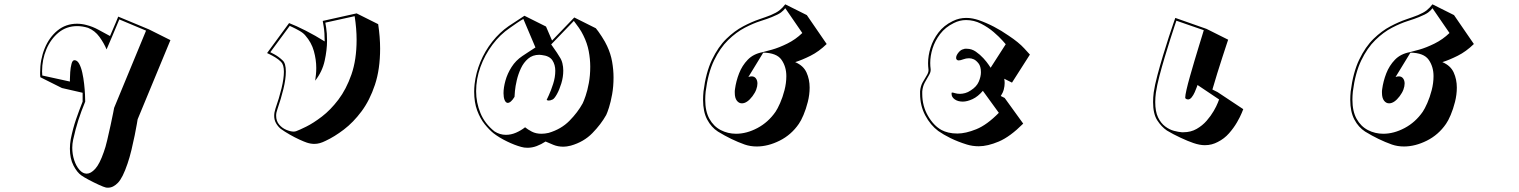

<svg xmlns="http://www.w3.org/2000/svg" viewBox="-20 -620 7040 890"><path d="M618 -67Q618 -67 614.5 -46Q611 -25 604.5 7Q598 39 589.5 74.5Q581 110 571 139Q549 204 527 227Q505 250 481 250Q479 250 476 250Q473 250 470 249Q461 247 438 236.5Q415 226 391.5 213.5Q368 201 357 193Q337 179 320.5 147Q304 115 304 69Q304 58 305 47.5Q306 37 308 25Q318 -25 332.5 -67Q347 -109 363 -149V-190L267 -212L167 -262Q166 -267 166 -273Q166 -279 166 -284Q166 -344 187 -395.5Q208 -447 246.5 -478.5Q285 -510 337 -510Q359 -510 381 -504Q409 -497 435.5 -482.5Q462 -468 490 -453Q506 -489 517 -516Q528 -543 528 -543L670 -484L770 -434ZM533 -530Q533 -530 524 -508.5Q515 -487 501.5 -455Q488 -423 474 -391Q462 -420 441 -449Q420 -478 388 -491Q375 -495 362.5 -497Q350 -499 338 -499Q288 -499 251.5 -469Q215 -439 195 -391.5Q175 -344 175 -289Q175 -285 175.5 -280Q176 -275 176 -270L304 -242V-252Q304 -265 305.5 -286Q307 -307 311.5 -324Q316 -341 325 -341Q338 -341 347 -324.5Q356 -308 361.5 -283Q367 -258 370 -231Q373 -204 374 -182Q375 -160 375 -149Q356 -103 343 -62.5Q330 -22 319 28Q317 37 316 46.5Q315 56 315 65Q315 95 324 122.5Q333 150 348.5 167.5Q364 185 382 185Q401 185 421.5 162.5Q442 140 461 85Q469 64 477 29.5Q485 -5 492.5 -39Q500 -73 504.5 -96.5Q509 -120 509 -120L657 -478Z M1733 -508Q1742 -448 1742 -395Q1742 -299 1718 -227Q1694 -155 1656 -104Q1618 -53 1574 -19.5Q1530 14 1489 33Q1475 40 1462.5 43.5Q1450 47 1437 47Q1420 47 1402 41Q1390 37 1368 27Q1346 17 1322.5 3.5Q1299 -10 1281 -23Q1268 -34 1259.5 -49Q1251 -64 1251 -83Q1251 -99 1257 -117Q1274 -165 1285 -210.5Q1296 -256 1296 -287Q1296 -320 1283 -333Q1271 -345 1256 -354Q1241 -363 1229.5 -368.5Q1218 -374 1218 -374L1320 -513Q1352 -501 1397 -478Q1442 -455 1485 -428Q1485 -469 1480.5 -496Q1476 -523 1476 -523L1633 -558ZM1488 -515Q1488 -515 1492 -491Q1496 -467 1496 -431Q1496 -389 1485 -338.5Q1474 -288 1441 -246Q1443 -260 1444.5 -274.5Q1446 -289 1446 -305Q1446 -343 1435 -383Q1424 -423 1395 -456Q1386 -467 1368.5 -477Q1351 -487 1337 -493.5Q1323 -500 1323 -500L1233 -378Q1233 -378 1252 -368Q1271 -358 1290 -340Q1305 -327 1305 -288Q1305 -254 1294 -208.5Q1283 -163 1266 -114Q1260 -98 1260 -84Q1260 -59 1274 -42.5Q1288 -26 1307.5 -18Q1327 -10 1341 -10Q1347 -10 1353 -12Q1367 -17 1399.5 -33Q1432 -49 1472 -79.5Q1512 -110 1548.5 -158Q1585 -206 1609 -274.5Q1633 -343 1633 -436Q1633 -487 1624 -545Z M2742 -489Q2753 -476 2769.5 -450.5Q2786 -425 2794 -407Q2811 -371 2817.5 -333.5Q2824 -296 2824 -261Q2824 -219 2817.5 -183Q2811 -147 2803 -122Q2795 -97 2790 -87Q2766 -44 2726 -3Q2686 38 2626 55Q2606 60 2592 60Q2566 60 2545.5 51.5Q2525 43 2509 36Q2489 49 2468 57Q2447 65 2425 65Q2409 65 2396 61Q2366 53 2330 35.5Q2294 18 2268 -2Q2248 -18 2227 -44Q2206 -70 2192 -107.5Q2178 -145 2178 -195Q2178 -203 2178.5 -212Q2179 -221 2180 -230Q2186 -283 2207 -333.5Q2228 -384 2262 -427Q2296 -470 2338 -499L2411 -547L2511 -497L2539 -432L2642 -539ZM2535 -414Q2535 -414 2543.5 -402Q2552 -390 2561.5 -376Q2571 -362 2574 -356Q2583 -343 2587 -326.5Q2591 -310 2591 -293Q2591 -263 2582 -233.5Q2573 -204 2561.5 -183.5Q2550 -163 2542 -159Q2536 -156 2531.5 -155Q2527 -154 2524 -154Q2519 -154 2516.5 -155.5Q2514 -157 2514 -157Q2514 -157 2524 -178.5Q2534 -200 2544 -231Q2554 -262 2554 -292Q2554 -320 2540.5 -340.5Q2527 -361 2491 -365Q2488 -365 2485 -365.5Q2482 -366 2480 -366Q2449 -366 2428 -348Q2407 -330 2394.5 -303Q2382 -276 2375.5 -248Q2369 -220 2367 -198.5Q2365 -177 2365 -171Q2348 -143 2333 -143Q2324 -144 2319 -156.5Q2314 -169 2314 -188Q2314 -214 2323 -246.5Q2332 -279 2351.5 -309.5Q2371 -340 2401 -360Q2412 -367 2429 -378.5Q2446 -390 2462 -400L2406 -532Q2393 -525 2375.5 -513Q2358 -501 2344 -491Q2298 -460 2262.5 -412.5Q2227 -365 2207 -309.5Q2187 -254 2187 -197Q2187 -145 2207 -96Q2227 -47 2272 -11Q2297 5 2325 5Q2349 5 2372 -5Q2395 -15 2414 -30Q2426 -20 2445 -10Q2464 0 2490 0Q2498 0 2506 -1Q2514 -2 2523 -4Q2581 -21 2619.5 -60Q2658 -99 2681 -141Q2686 -151 2694.5 -175.5Q2703 -200 2709.5 -235Q2716 -270 2716 -311Q2716 -346 2709 -383Q2702 -420 2684 -456Q2676 -473 2663.5 -491Q2651 -509 2640 -523Z M3812 -416Q3776 -381 3737 -361.5Q3698 -342 3666 -332Q3704 -316 3718.5 -284Q3733 -252 3733 -214Q3733 -181 3724.5 -147.5Q3716 -114 3704.5 -87Q3693 -60 3683 -46Q3648 5 3594 32Q3540 59 3488 59Q3458 59 3432 50Q3401 39 3370 24Q3339 9 3308 -10Q3277 -30 3258 -66Q3239 -102 3239 -157Q3239 -166 3239.5 -176Q3240 -186 3241 -196Q3252 -284 3280.5 -343.5Q3309 -403 3347 -440Q3385 -477 3425 -498Q3465 -519 3499 -530.5Q3533 -542 3553 -550Q3579 -561 3593 -572Q3607 -583 3620 -600L3720 -550ZM3620 -582Q3613 -572 3600.5 -562.5Q3588 -553 3558 -541Q3539 -533 3505.5 -522.5Q3472 -512 3432.5 -491.5Q3393 -471 3355.5 -434.5Q3318 -398 3290 -340Q3262 -282 3251 -195Q3250 -185 3249.5 -176Q3249 -167 3249 -158Q3249 -104 3268.5 -69Q3288 -34 3321 -17Q3354 0 3392 0Q3441 0 3491 -26.5Q3541 -53 3575 -102Q3584 -115 3596 -142Q3608 -169 3616.5 -202Q3625 -235 3625 -267Q3625 -311 3602.5 -343Q3580 -375 3518 -376L3449 -263Q3457 -266 3464 -266Q3477 -266 3484 -256.5Q3491 -247 3491 -233Q3491 -220 3485.5 -205Q3480 -190 3468 -174Q3443 -141 3419 -141Q3405 -141 3395.5 -153.5Q3386 -166 3386 -190Q3386 -194 3386 -198.5Q3386 -203 3387 -207Q3392 -244 3406 -280Q3420 -316 3446 -343Q3472 -370 3514 -378Q3527 -381 3559 -390Q3591 -399 3629.5 -418Q3668 -437 3699 -467Z M4723 -47Q4662 14 4610 36Q4558 58 4517 58Q4488 58 4462 50Q4420 37 4386.5 20.5Q4353 4 4329 -13Q4293 -40 4269 -85Q4245 -130 4245 -185V-197Q4247 -220 4256.5 -237.5Q4266 -255 4275 -269Q4284 -283 4284 -294V-297Q4283 -305 4282.5 -312.5Q4282 -320 4282 -327Q4282 -362 4293.5 -399Q4305 -436 4330 -469Q4355 -502 4396 -522Q4412 -530 4427.5 -533.5Q4443 -537 4459 -537Q4475 -537 4489.5 -534Q4504 -531 4516 -527Q4553 -514 4587.5 -496Q4622 -478 4655 -455Q4702 -424 4728 -395.5Q4754 -367 4754 -367L4671 -237L4635 -255Q4636 -251 4636.5 -245.5Q4637 -240 4637 -235Q4637 -221 4633 -205.5Q4629 -190 4619 -175L4637 -166ZM4536 -199Q4513 -172 4488 -160.5Q4463 -149 4443 -149Q4420 -149 4405.5 -159.5Q4391 -170 4391 -184V-189Q4391 -191 4394 -191Q4398 -191 4407.5 -188Q4417 -185 4430 -185Q4441 -185 4454 -188.5Q4467 -192 4480 -201Q4507 -218 4517 -241.5Q4527 -265 4527 -285Q4527 -299 4524 -309.5Q4521 -320 4516 -326Q4505 -340 4494 -345Q4483 -350 4472 -350Q4458 -350 4445 -345Q4432 -340 4424 -340Q4419 -340 4417 -342Q4412 -345 4412 -352Q4412 -363 4423 -376.5Q4434 -390 4446 -392Q4450 -394 4454 -394Q4458 -394 4462 -394Q4484 -394 4503.5 -380.5Q4523 -367 4538.5 -350Q4554 -333 4563 -319.5Q4572 -306 4572 -306L4642 -415Q4642 -415 4627 -432Q4612 -449 4586.5 -471Q4561 -493 4528 -510Q4495 -527 4458 -527Q4428 -527 4401 -513Q4362 -494 4338 -462.5Q4314 -431 4303 -396Q4292 -361 4292 -328Q4292 -321 4292.5 -313.5Q4293 -306 4294 -299V-295Q4294 -284 4285 -269.5Q4276 -255 4266.5 -237Q4257 -219 4255 -196V-185Q4255 -129 4281.5 -83Q4308 -37 4345 -17Q4358 -10 4376.5 -5.5Q4395 -1 4418 -1Q4456 -1 4505.5 -21Q4555 -41 4610 -97Z M5743 -114Q5743 -114 5736 -96.5Q5729 -79 5714 -53Q5699 -27 5677 -2Q5655 23 5625 38Q5612 45 5597 49Q5582 53 5565 53Q5541 53 5512 43Q5488 35 5452.5 18.5Q5417 2 5389 -15Q5364 -32 5344.5 -62Q5325 -92 5325 -147Q5325 -168 5328 -192Q5333 -226 5345 -271Q5357 -316 5371 -362.5Q5385 -409 5398 -448.5Q5411 -488 5419.5 -512.5Q5428 -537 5428 -537L5573 -486L5673 -436Q5673 -436 5665.5 -413.5Q5658 -391 5646.5 -355.5Q5635 -320 5622.5 -280Q5610 -240 5600 -205L5624 -193ZM5531 -226Q5531 -226 5527.5 -216Q5524 -206 5518 -192.5Q5512 -179 5504 -169Q5496 -159 5487 -159Q5480 -159 5475 -164Q5474 -165 5474 -168Q5474 -178 5480 -204.5Q5486 -231 5496 -266Q5506 -301 5517 -338.5Q5528 -376 5538 -408Q5548 -440 5554 -460Q5560 -480 5560 -480L5433 -524Q5433 -524 5425 -500.5Q5417 -477 5405 -439Q5393 -401 5379.5 -356.5Q5366 -312 5354.5 -268Q5343 -224 5338 -190Q5335 -168 5335 -147Q5335 -103 5348 -76Q5361 -49 5381 -34Q5401 -19 5422 -13.5Q5443 -8 5458 -7H5466Q5500 -7 5527 -22.5Q5554 -38 5573.5 -60.5Q5593 -83 5606 -105.5Q5619 -128 5625 -143.5Q5631 -159 5631 -159Z M6812 -416Q6776 -381 6737 -361.5Q6698 -342 6666 -332Q6704 -316 6718.5 -284Q6733 -252 6733 -214Q6733 -181 6724.5 -147.5Q6716 -114 6704.5 -87Q6693 -60 6683 -46Q6648 5 6594 32Q6540 59 6488 59Q6458 59 6432 50Q6401 39 6370 24Q6339 9 6308 -10Q6277 -30 6258 -66Q6239 -102 6239 -157Q6239 -166 6239.5 -176Q6240 -186 6241 -196Q6252 -284 6280.5 -343.5Q6309 -403 6347 -440Q6385 -477 6425 -498Q6465 -519 6499 -530.5Q6533 -542 6553 -550Q6579 -561 6593 -572Q6607 -583 6620 -600L6720 -550ZM6620 -582Q6613 -572 6600.5 -562.5Q6588 -553 6558 -541Q6539 -533 6505.5 -522.5Q6472 -512 6432.5 -491.5Q6393 -471 6355.5 -434.5Q6318 -398 6290 -340Q6262 -282 6251 -195Q6250 -185 6249.5 -176Q6249 -167 6249 -158Q6249 -104 6268.5 -69Q6288 -34 6321 -17Q6354 0 6392 0Q6441 0 6491 -26.5Q6541 -53 6575 -102Q6584 -115 6596 -142Q6608 -169 6616.5 -202Q6625 -235 6625 -267Q6625 -311 6602.5 -343Q6580 -375 6518 -376L6449 -263Q6457 -266 6464 -266Q6477 -266 6484 -256.5Q6491 -247 6491 -233Q6491 -220 6485.5 -205Q6480 -190 6468 -174Q6443 -141 6419 -141Q6405 -141 6395.5 -153.5Q6386 -166 6386 -190Q6386 -194 6386 -198.5Q6386 -203 6387 -207Q6392 -244 6406 -280Q6420 -316 6446 -343Q6472 -370 6514 -378Q6527 -381 6559 -390Q6591 -399 6629.5 -418Q6668 -437 6699 -467Z"/></svg>

Font: Rampart One
Style: Regular
Weight: 400
Designer: Fontworks Inc.
Foundry: Fontworks Inc.
Version: Version 1.100